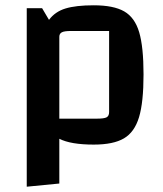

<svg xmlns="http://www.w3.org/2000/svg" viewBox="-20 -531 615 725"><path d="M522 -250Q522 -145 505 -88.5Q488 -32 448 -8.5Q408 15 334 15Q247 15 204 -7V162L81 174V-500H139L165 -456Q188 -487 227.5 -499Q267 -511 334 -511Q409 -511 449 -488Q489 -465 505.5 -409.5Q522 -354 522 -250ZM392 -414H248Q223 -414 213.5 -409Q204 -404 204 -392V-83H347Q373 -83 382.5 -88Q392 -93 392 -108Z"/></svg>

Font: Changa Medium
Style: Regular
Weight: 500
Designer: Eduardo Rodriguez Tunni
Foundry: Eduardo Rodriguez Tunni
Version: Version 2.002; ttfautohint (v1.5) -l 8 -r 50 -G 150 -x 14 -H